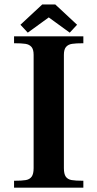

<svg xmlns="http://www.w3.org/2000/svg" viewBox="-20 -868 450 888"><path d="M135.5 -90.5V-614.5Q135.5 -639.5 125.5 -651Q115.5 -662.5 97.8 -665.2Q80 -668 45 -668V-700H365.5V-668Q331 -668 313.2 -665.2Q295.5 -662.5 285.5 -651Q275.5 -639.5 275.5 -614.5V-90.5Q275.5 -63.5 284.2 -51Q293 -38.5 311 -35.2Q329 -32 365.5 -32V0H45V-32Q82 -32 99.8 -35.2Q117.5 -38.5 126.5 -51Q135.5 -63.5 135.5 -90.5ZM336.5 -753.5 302.5 -717 205.5 -787.5 108.5 -717 74.5 -753.5 175.5 -847.5H235.5Z"/></svg>

Font: Didactic
Style: Regular
Weight: 400
Designer: Tyler Finck
Foundry: Etcetera Type Co
Version: Version 3.007;FEAKit 1.0